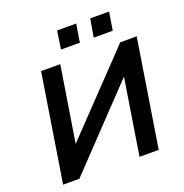

<svg xmlns="http://www.w3.org/2000/svg" viewBox="-156 -1046 1134 1185"><g transform="rotate(-20 411.0 -453.5)"><path d="M57 0 169 -705H295L216 -210L217 -211L689 -705H797L685 0H559L638 -498L637 -497L164 0ZM545 -788 565 -907H689L670 -788ZM330 -788 348 -907H473L454 -788Z"/></g></svg>

Font: Nunito Sans 7pt
Style: Bold Italic
Weight: 700
Italic angle: -9°
Version: Version 3.101;gftools[0.9.27]